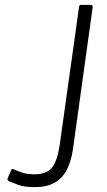

<svg xmlns="http://www.w3.org/2000/svg" viewBox="-20 -762 443 792"><path d="M281 -147Q274 -98 256 -62.5Q238 -27 205.5 -8.5Q173 10 123 10Q80 10 52.5 -0.5Q25 -11 18 -14Q13 -17 11.5 -19.5Q10 -22 11 -25L27 -62Q28 -64 30.5 -65Q33 -66 40 -62Q51 -57 71.5 -50Q92 -43 122 -43Q172 -43 194 -70Q216 -97 226 -162L306 -733Q307 -739 308.5 -740.5Q310 -742 314 -742H355Q364 -742 362 -730L281 -147Z"/></svg>

Font: Libre Franklin ExtraLight
Style: Italic
Weight: 250
Italic angle: -8°
Designer: Pablo Impallari, Rodrigo Fuenzalida, Nhung Nguyen
Foundry: Impallari Type
Version: Version 3.000